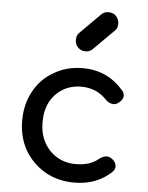

<svg xmlns="http://www.w3.org/2000/svg" viewBox="-57 -877 715 928"><g transform="rotate(5 300.5 -413.5)"><path d="M337.9 3.9Q257.8 3.9 195.3 -32.2Q132.8 -69.3 96.7 -130.9Q61.5 -194.3 61.5 -273.4Q61.5 -353.5 96.7 -417Q131.8 -480.5 193.4 -514.6Q253.9 -550.8 333 -550.8Q391.6 -550.8 441.4 -528.3Q490.2 -505.9 529.3 -460.9Q540 -448.2 540 -435.5Q540 -431.6 539.1 -427.7Q535.2 -411.1 516.6 -398.4Q502.9 -387.7 486.3 -391.6Q468.8 -394.5 455.1 -409.2Q406.2 -460.9 333 -460.9Q282.2 -460.9 243.2 -437.5Q204.1 -414.1 181.6 -372.1Q160.2 -330.1 160.2 -273.4Q160.2 -218.8 182.6 -176.8Q205.1 -134.8 245.1 -110.4Q285.2 -85.9 337.9 -85.9Q373 -85.9 399.4 -94.7Q425.8 -102.5 448.2 -121.1Q463.9 -133.8 481.4 -135.7Q498 -136.7 510.7 -126Q528.3 -112.3 530.3 -94.7Q532.2 -77.1 517.6 -63.5Q446.3 3.9 337.9 3.9ZM336.9 -632.8Q315.4 -632.8 300.8 -647.5Q286.1 -662.1 286.1 -683.6Q286.1 -705.1 297.9 -717.8Q331.1 -751 396.5 -816.4Q411.1 -831.1 431.6 -831.1Q455.1 -831.1 468.8 -816.4Q483.4 -800.8 483.4 -779.3Q483.4 -768.6 480.5 -759.8Q476.6 -751 468.8 -744.1Q436.5 -711.9 372.1 -647.5Q358.4 -632.8 336.9 -632.8Z"/></g></svg>

Font: Abed
Style: Bold
Weight: 700
Designer: Johan Aakerlund
Version: Version 3.105